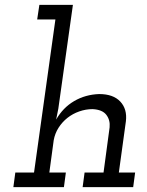

<svg xmlns="http://www.w3.org/2000/svg" viewBox="-20 -770 603 790"><path d="M328 -60H406L431 -246Q434 -276 417.5 -297.5Q401 -319 361 -321Q333 -321 306 -311.5Q279 -302 257.5 -285Q236 -268 221 -244.5Q206 -221 201 -193L183 -60H251L243 0H35L43 -60H120L208 -690H133L142 -750H280L220 -323L211 -278Q239 -327 285 -354Q331 -381 388 -383Q446 -383 475 -352Q504 -321 498 -271L469 -60H536L528 0H320Z"/></svg>

Font: Josefin Slab SemiBold
Style: Italic
Weight: 600
Italic angle: -12°
Designer: Santiago Orozco
Foundry: Typemade
Version: Version 2.000